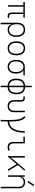

<svg xmlns="http://www.w3.org/2000/svg" viewBox="2400 -3234 1060 5899"><g transform="rotate(90 2929.5 -285.0)"><path d="M477.5 9.8Q418.5 9.8 392.1 -21.5Q365.7 -52.7 365.7 -122.1V-473.6H186V0H140.1V-473.6H41V-517.6H525.4V-473.6H411.6V-127Q411.6 -78.6 428.5 -56.9Q445.3 -35.2 482.4 -35.2Q488.8 -35.2 499 -36.1Q509.3 -37.1 525.4 -39.1L532.2 2.9Q507.8 9.8 477.5 9.8Z M894.5 9.8Q831.1 9.8 787.8 -22Q744.6 -53.7 729.5 -117.2H725.6V224.6H679.7V-295.4Q679.7 -406.2 736.6 -466.8Q793.5 -527.3 896.5 -527.3Q1000 -527.3 1056.6 -455.8Q1113.3 -384.3 1113.3 -253.9Q1113.3 -128.4 1056.2 -59.3Q999 9.8 894.5 9.8ZM725.6 -242.2Q725.6 -146 774.2 -90.6Q822.8 -35.2 902.3 -35.2Q981 -35.2 1023.7 -92.3Q1066.4 -149.4 1066.4 -253.9Q1066.4 -363.3 1022 -422.9Q977.5 -482.4 896.5 -482.4Q815.4 -482.4 770.5 -432.4Q725.6 -382.3 725.6 -291Z M1464.8 9.8Q1363.3 9.8 1306.6 -60.5Q1250 -130.9 1250 -258.8Q1250 -387.2 1306.6 -457.3Q1363.3 -527.3 1464.8 -527.3Q1566.9 -527.3 1623.3 -457.3Q1679.7 -387.2 1679.7 -258.8Q1679.7 -130.9 1623.3 -60.5Q1566.9 9.8 1464.8 9.8ZM1464.8 -35.2Q1544.9 -35.2 1588.9 -93.5Q1632.8 -151.9 1632.8 -258.8Q1632.8 -365.7 1588.9 -424.1Q1544.9 -482.4 1464.8 -482.4Q1384.8 -482.4 1340.8 -424.1Q1296.9 -365.7 1296.9 -258.8Q1296.9 -151.9 1340.8 -93.5Q1384.8 -35.2 1464.8 -35.2Z M2033.7 9.8Q1933.6 9.8 1877.4 -58.6Q1821.3 -127 1821.3 -249Q1821.3 -377.4 1877 -447.5Q1932.6 -517.6 2033.7 -517.6H2297.9V-473.6H2143.1V-466.8Q2171.4 -457 2193.4 -424.6Q2215.3 -392.1 2228.3 -344.2Q2241.2 -296.4 2241.2 -239.3Q2241.2 -121.6 2186.3 -55.9Q2131.3 9.8 2033.7 9.8ZM2033.7 -35.2Q2109.4 -35.2 2151.9 -89.1Q2194.3 -143.1 2194.3 -239.3Q2194.3 -351.6 2152.6 -412.6Q2110.8 -473.6 2033.7 -473.6Q1954.1 -473.6 1911.1 -412.6Q1868.2 -351.6 1868.2 -239.3Q1868.2 -143.1 1911.9 -89.1Q1955.6 -35.2 2033.7 -35.2Z M2613.8 224.6V9.3Q2397.5 -3.4 2397.5 -258.8Q2397.5 -514.2 2613.8 -526.9V-732.4H2659.7V-526.9Q2876 -514.2 2876 -258.8Q2876 -3.4 2659.7 9.3V224.6ZM2659.7 -481.4V-36.1Q2829.1 -48.8 2829.1 -258.8Q2829.1 -468.8 2659.7 -481.4ZM2613.8 -36.1V-481.4Q2444.3 -468.8 2444.3 -258.8Q2444.3 -48.8 2613.8 -36.1Z M3242.2 9.8Q3056.2 9.8 3056.2 -200.2V-405.3Q3056.2 -473.6 3001.5 -473.6H2943.8V-517.6H3009.3Q3102.1 -517.6 3102.1 -405.3V-200.2Q3102.1 -35.2 3242.2 -35.2Q3381.8 -35.2 3381.8 -200.2V-517.6H3427.7V-200.2Q3427.7 9.8 3242.2 9.8Z M3662.1 224.6Q3664.6 176.8 3665.8 119.4Q3667 62 3667 -4.9Q3667 -121.1 3661.9 -201.7Q3656.7 -282.2 3643.8 -337.4Q3630.9 -392.6 3607.9 -431.6Q3585 -470.7 3549.8 -503.9L3587.9 -537.1Q3624.5 -501 3648.7 -460.2Q3672.9 -419.4 3687 -363.8Q3701.2 -308.1 3707.3 -228.8Q3713.4 -149.4 3713.9 -36.1Q4008.8 -54.2 4008.8 -517.6H4055.7Q4055.7 -8.8 3713.9 9.3Q3713.4 133.8 3708 224.6Z M4508.8 9.8Q4421.9 9.8 4381.1 -36.6Q4340.3 -83 4340.3 -180.7V-473.6H4176.8V-517.6H4386.2V-185.5Q4386.2 -109.4 4416 -73.2Q4445.8 -37.1 4508.8 -37.1Q4546.4 -37.1 4602.5 -55.7L4609.4 -10.7Q4561 9.8 4508.8 9.8Z M4776.4 0V-517.6H4822.3V-83.5H4828.1Q4849.1 -122.6 4882.6 -165Q4916 -207.5 4964.8 -264.2L5190.4 -527.3L5222.2 -502.9L5052.7 -303.2L5237.3 0H5185.5L5022 -266.6L4795.9 0Z M5719.7 224.6V-338.9Q5719.7 -407.7 5683.1 -445.1Q5646.5 -482.4 5581.1 -482.4Q5413.1 -482.4 5413.1 -293V0H5367.2V-517.6H5409.2L5412.6 -423.8H5417Q5445.3 -527.3 5576.7 -527.3Q5667 -527.3 5716.3 -477.5Q5765.6 -427.7 5765.6 -336.9V224.6ZM5534.2 -609.4 5651.4 -794.9H5705.6L5583.5 -609.4Z"/></g></svg>

Font: Cascadia Mono NF ExtraLight
Style: Regular
Weight: 200
Monospace: yes
Designer: Aaron Bell
Foundry: Saja Typeworks
Version: Version 2404.023; ttfautohint (v1.8.4)